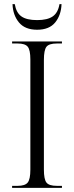

<svg xmlns="http://www.w3.org/2000/svg" viewBox="-20 -916 362 936"><path d="M39 0V-10H66Q102 -10 115 -26Q128 -42 128 -89V-626Q128 -673 115 -688.5Q102 -704 66 -704H39V-714H282V-704H257Q219 -704 206.5 -688Q194 -672 194 -624V-89Q194 -42 206.5 -26Q219 -10 257 -10H282V0ZM161 -771Q102 -771 72.5 -806.5Q43 -842 41 -896H52Q59 -854 84.5 -836Q110 -818 161 -818Q211 -818 237 -836Q263 -854 270 -896H280Q278 -842 249 -806.5Q220 -771 161 -771Z"/></svg>

Font: Noto Serif Display SemiCondensed Light
Style: Regular
Weight: 300
Width: 4
Designer: Monotype Design Team
Foundry: Monotype Imaging Inc.
Version: Version 2.009